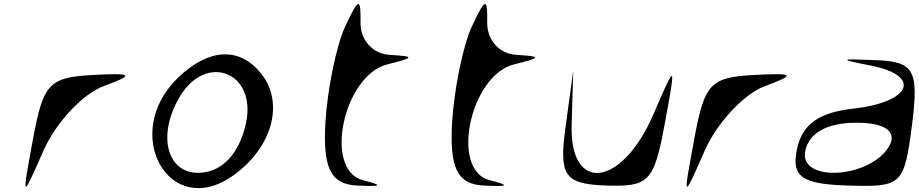

<svg xmlns="http://www.w3.org/2000/svg" viewBox="-20 -940 4655 973"><path d="M147 -234C90 75 89 76 200 -176C262 -317 399 -464 504 -503C665 -562 655 -571 450 -560C228 -548 199 -516 147 -234Z M883 -547C589 -265 837 179 1161 -50C1359 -190 1422 -417 1305 -565C1196 -704 1039 -697 883 -547ZM891 -450C1025 -675 1281 -574 1227 -318C1197 -177 1123 -87 1023 -68C837 -33 765 -238 891 -450Z M1728 -803C1684 -707 1639 -486 1629 -318C1616 -89 1656 -7 1786 0C1917 7 1925 0 1819 -27C1618 -78 1720 -559 1944 -614C2083 -649 2084 -654 1954 -662C1869 -667 1806 -737 1807 -825C1809 -956 1798 -953 1728 -803Z M2370 -803C2326 -707 2281 -486 2271 -318C2258 -89 2298 -7 2428 0C2559 7 2567 0 2461 -27C2260 -78 2362 -559 2586 -614C2725 -649 2726 -654 2596 -662C2511 -667 2448 -737 2449 -825C2451 -956 2440 -953 2370 -803Z M2885 -582 2846 -296C2812 -49 2841 -8 3048 0C3268 8 3294 -18 3348 -309C3407 -627 3406 -627 3292 -362C3132 9 2866 43 2877 -309Z M3498 -234C3441 75 3440 76 3551 -176C3613 -317 3750 -464 3855 -503C4016 -562 4006 -571 3801 -560C3579 -548 3550 -516 3498 -234Z M4019 -185C3989 -46 4043 -7 4271 0C4552 9 4562 0 4602 -309C4637 -583 4612 -627 4424 -635C4232 -643 4227 -640 4391 -608C4654 -557 4599 -422 4301 -389C4129 -370 4045 -309 4019 -185ZM4061 -176C4081 -268 4172 -318 4322 -318C4463 -318 4526 -274 4488 -203C4396 -35 4026 -12 4061 -176Z"/></svg>

Font: Venom Sans
Style: Obl
Weight: 400
Version: Version 1.001